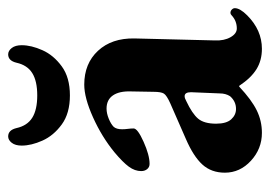

<svg xmlns="http://www.w3.org/2000/svg" viewBox="-118 -546 677 482"><g transform="rotate(-90 221.0 -304.5)"><path d="M29 0ZM29 -79Q29 -113 49.5 -135.5Q70 -158 114 -177L203 -216Q223 -225 227.5 -232Q232 -239 232 -258L233 -315Q234 -344 223 -360Q212 -376 190 -376Q178 -376 164.5 -370.5Q151 -365 144 -358Q138 -351 138 -337Q138 -330 139 -322.5Q140 -315 140 -308Q140 -298 106.5 -283Q73 -268 51 -268Q43 -268 38 -274Q33 -280 33 -289Q33 -305 44 -320Q55 -335 80 -356Q119 -388 168 -410Q217 -432 250 -432Q303 -432 335 -397.5Q367 -363 366 -306L361 -104Q360 -81 369 -65Q378 -49 391 -49Q410 -49 424 -62Q427 -65 430 -65Q435 -65 438.5 -61.5Q442 -58 442 -54Q442 -41 424 -23Q387 14 340 14Q311 14 289 0.5Q267 -13 247 -43H245Q212 -12 185.5 1Q159 14 129 14Q89 14 59 -13.5Q29 -41 29 -79ZM221 -66Q228 -77 228 -92L231 -164Q231 -180 221 -180Q216 -180 209 -176Q177 -161 164.5 -146Q152 -131 152 -101Q152 -75 163 -63Q174 -51 189 -51Q208 -51 221 -66ZM97 -589Q97 -605 104 -614Q111 -623 120 -623Q136 -623 141 -602Q147 -575 167 -562.5Q187 -550 223 -550Q259 -550 279 -562.5Q299 -575 305 -602Q310 -623 326 -623Q335 -623 342 -614Q349 -605 349 -589Q349 -565 336.5 -537Q324 -509 296 -488.5Q268 -468 223 -468Q178 -468 150 -488.5Q122 -509 109.5 -537Q97 -565 97 -589Z"/></g></svg>

Font: EB Garamond
Style: Bold
Weight: 700
Designer: Georg Duffner and Octavio Pardo
Foundry: Georg Duffner
Version: Version 1.000; ttfautohint (v1.6)